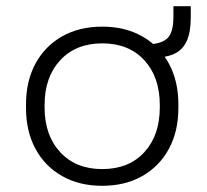

<svg xmlns="http://www.w3.org/2000/svg" viewBox="-20 -586 670 620"><path d="M310 14Q236 14 180.5 -17.5Q125 -49 94.5 -105.5Q64 -162 64 -237V-249Q64 -324 94.5 -380.5Q125 -437 180.5 -468.5Q236 -500 310 -500Q384 -500 439.5 -468.5Q495 -437 525.5 -380.5Q556 -324 556 -249V-237Q556 -162 525.5 -105.5Q495 -49 439.5 -17.5Q384 14 310 14ZM310 -40Q396 -40 446 -94.5Q496 -149 496 -239V-247Q496 -337 446 -391.5Q396 -446 310 -446Q225 -446 174.5 -391.5Q124 -337 124 -247V-239Q124 -149 174.5 -94.5Q225 -40 310 -40ZM476 -400 455 -443Q498 -443 519 -461Q540 -479 540 -532V-566H596V-530Q596 -482 583 -453.5Q570 -425 543.5 -412.5Q517 -400 476 -400Z"/></svg>

Font: Space Grotesk Light Light
Style: Regular
Weight: 300
Version: Version 2.000